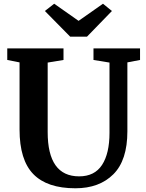

<svg xmlns="http://www.w3.org/2000/svg" viewBox="-20 -1003 783 1031"><path d="M85 -307V-668L19 -681V-743H321V-681L236 -667V-294Q236 -56 405 -56Q488 -56 528 -117.5Q568 -179 568 -290V-667L482 -681V-743H732V-681L664 -668V-298Q664 -142 588.5 -67Q513 8 385 8Q233 8 159 -68Q85 -144 85 -307ZM402 -891 533 -983 581 -944 447 -806H357L221 -944L271 -983Z"/></svg>

Font: Koeln Type Serif
Style: Bold
Weight: 700
Designer: Eben Sorkin
Foundry: Eben Sorkin
Version: Version 2.002